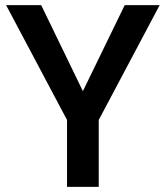

<svg xmlns="http://www.w3.org/2000/svg" viewBox="-20 -731 649 751"><path d="M141.1 -710.9 304.2 -374.5 467.8 -710.9H604.5L366.2 -261.7V0H242.2V-261.7L3.9 -710.9Z"/></svg>

Font: Mardoto Medium
Style: Regular
Weight: 500
Designer: Christian Robertson, Vahan Hovhannisyan
Foundry: Google
Version: Version 1.000